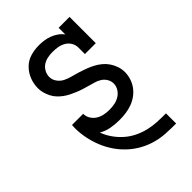

<svg xmlns="http://www.w3.org/2000/svg" viewBox="-218 -624 936 936"><g transform="rotate(-45 250.0 -156.5)"><path d="M430 215Q395 215 360 213Q325 211 291.5 201.5Q258 192 227 174.5Q196 157 170.5 133Q145 109 125.5 80Q106 51 93 18.5Q80 -14 73 -48.5Q66 -83 66 -118Q66 -123 66.5 -128Q67 -133 67 -139H144Q144 -138 144 -138Q144 -138 144 -138Q144 -120 154 -104Q164 -88 179.5 -78.5Q195 -69 213 -65.5Q231 -62 249 -62Q267 -62 285 -65.5Q303 -69 318.5 -78.5Q334 -88 344 -104Q354 -120 354 -138Q354 -155 345 -170Q336 -185 321.5 -194Q307 -203 291 -207.5Q275 -212 259 -216.5Q243 -221 227 -226Q211 -231 195.5 -237.5Q180 -244 165 -251.5Q150 -259 136.5 -269Q123 -279 111.5 -291.5Q100 -304 92.5 -319Q85 -334 80.5 -350Q76 -366 76 -383Q76 -413 87 -441Q98 -469 119 -490Q140 -511 168.5 -519.5Q197 -528 227 -528Q245 -528 263 -525.5Q281 -523 298 -516.5Q315 -510 330 -499.5Q345 -489 356 -474V-520H431V-339H356V-384Q356 -402 346.5 -418Q337 -434 321 -443Q305 -452 287.5 -455Q270 -458 252 -458Q234 -458 217 -454.5Q200 -451 185.5 -441.5Q171 -432 162.5 -416Q154 -400 154 -383Q154 -363 166.5 -346Q179 -329 197 -320.5Q215 -312 234.5 -307Q254 -302 273.5 -296Q293 -290 311.5 -283Q330 -276 348 -266.5Q366 -257 381.5 -244Q397 -231 408 -214.5Q419 -198 425.5 -178.5Q432 -159 432 -139Q432 -117 425 -95.5Q418 -74 405 -56.5Q392 -39 374 -26Q356 -13 335.5 -5.5Q315 2 293 5Q271 8 249 8Q220 8 191 3Q162 -2 137 -17Q147 11 164.5 36Q182 61 204.5 81Q227 101 254.5 114.5Q282 128 311 135Q340 142 370 143.5Q400 145 430 145H431V215Z"/></g></svg>

Font: Iosevka Slab
Style: Regular
Weight: 400
Monospace: yes
Designer: Belleve Invis
Foundry: Belleve Invis
Version: Version 11.2.4; ttfautohint (v1.8.3)